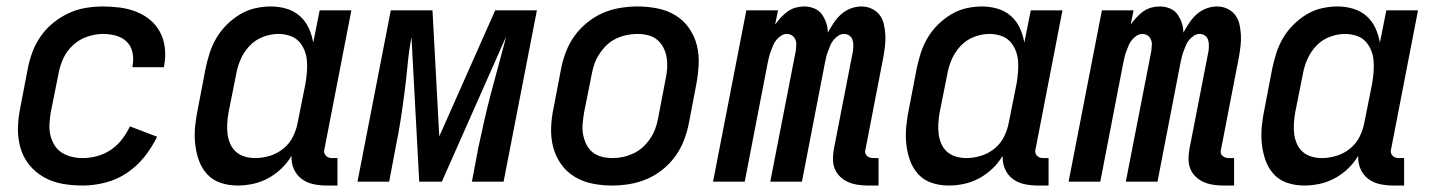

<svg xmlns="http://www.w3.org/2000/svg" viewBox="-20 -562 4440 594"><path d="M236 12Q203 12 172.5 6.5Q142 1 115.5 -14Q89 -29 70.5 -52Q52 -75 43.5 -104Q35 -133 35.5 -165Q36 -197 43 -230L66 -350Q71 -376 80.5 -401.5Q90 -427 106.5 -450.5Q123 -474 145.5 -492Q168 -510 193 -521.5Q218 -533 245 -537.5Q272 -542 298 -542Q325 -542 351.5 -538.5Q378 -535 402 -525.5Q426 -516 445 -500Q464 -484 475.5 -462Q487 -440 490 -413.5Q493 -387 488 -360L487 -354H390V-358Q394 -379 390 -399Q386 -419 372.5 -432.5Q359 -446 339.5 -451.5Q320 -457 299 -457Q275 -457 250 -448.5Q225 -440 205.5 -422Q186 -404 175.5 -380.5Q165 -357 161 -334L137 -214Q134 -196 133 -178Q132 -160 136 -143.5Q140 -127 148.5 -113Q157 -99 171 -90Q185 -81 201.5 -77Q218 -73 236 -73Q258 -73 280.5 -79Q303 -85 323 -98.5Q343 -112 357.5 -131Q372 -150 382 -171L466 -139Q450 -106 426.5 -76.5Q403 -47 372 -26.5Q341 -6 305.5 3Q270 12 236 12Z M715 12Q687 12 662 3.5Q637 -5 620 -24Q603 -43 594.5 -68Q586 -93 583.5 -119.5Q581 -146 584 -174Q587 -202 593 -230L616 -350Q621 -374 628.5 -397.5Q636 -421 649 -443.5Q662 -466 681 -485Q700 -504 722.5 -517.5Q745 -531 769.5 -536.5Q794 -542 818 -542Q843 -542 866.5 -535Q890 -528 907.5 -512.5Q925 -497 935 -475.5Q945 -454 949 -430L969 -530H1067L984 -102Q982 -96 983 -90.5Q984 -85 987.5 -81Q991 -77 996 -75Q1001 -73 1007 -73H1024V12H990Q969 12 948.5 7.5Q928 3 912.5 -9Q897 -21 889 -39.5Q881 -58 882 -80Q869 -58 850 -40Q831 -22 808.5 -10Q786 2 762 7Q738 12 715 12ZM770 -73Q792 -73 815 -80Q838 -87 857 -102.5Q876 -118 886.5 -139.5Q897 -161 901 -183L925 -303Q928 -321 929.5 -339Q931 -357 929.5 -374.5Q928 -392 921.5 -407.5Q915 -423 904 -434.5Q893 -446 876 -451.5Q859 -457 841 -457Q818 -457 794 -448Q770 -439 752.5 -420.5Q735 -402 725 -379.5Q715 -357 711 -334L687 -214Q684 -197 683 -180Q682 -163 684 -147Q686 -131 692.5 -116.5Q699 -102 710.5 -92Q722 -82 737.5 -77.5Q753 -73 770 -73Z M1086 0 1189 -530H1318L1339 -140L1512 -530H1641L1538 0H1440L1460 -106Q1469 -148 1478.5 -190Q1488 -232 1499 -273.5Q1510 -315 1521.5 -357Q1533 -399 1544 -441L1545 -447L1347 0H1277L1253 -447Q1245 -404 1241 -361.5Q1237 -319 1231.5 -276.5Q1226 -234 1219.5 -191.5Q1213 -149 1204 -106L1184 0Z M1874 12Q1842 12 1812.5 6Q1783 0 1758 -15Q1733 -30 1716 -54Q1699 -78 1691.5 -106.5Q1684 -135 1685 -166.5Q1686 -198 1693 -230L1716 -350Q1721 -376 1731 -402Q1741 -428 1757.5 -451Q1774 -474 1797 -492.5Q1820 -511 1845.5 -522Q1871 -533 1898.5 -537.5Q1926 -542 1952 -542Q1984 -542 2014 -536Q2044 -530 2069 -515Q2094 -500 2111 -476Q2128 -452 2135.5 -423.5Q2143 -395 2141.5 -363.5Q2140 -332 2134 -300L2111 -180Q2106 -154 2096 -128Q2086 -102 2069.5 -79Q2053 -56 2030 -37.5Q2007 -19 1981 -8Q1955 3 1927.5 7.5Q1900 12 1874 12ZM1876 -73Q1892 -73 1908 -76.5Q1924 -80 1940 -87.5Q1956 -95 1969 -107Q1982 -119 1992 -134Q2002 -149 2007.5 -164.5Q2013 -180 2016 -196L2039 -316Q2043 -334 2044 -351Q2045 -368 2042.5 -384Q2040 -400 2032.5 -414.5Q2025 -429 2013 -439Q2001 -449 1985 -453Q1969 -457 1951 -457Q1935 -457 1918.5 -453.5Q1902 -450 1886 -442.5Q1870 -435 1857.5 -423Q1845 -411 1835 -396Q1825 -381 1819.5 -365.5Q1814 -350 1811 -334L1787 -214Q1784 -196 1782.5 -179Q1781 -162 1784 -146Q1787 -130 1794 -115.5Q1801 -101 1813.5 -91Q1826 -81 1842 -77Q1858 -73 1876 -73Z M2698 12H2664Q2648 12 2632.5 9.5Q2617 7 2603.5 1Q2590 -5 2579 -15.5Q2568 -26 2562.5 -40Q2557 -54 2557 -70Q2557 -86 2560 -102L2619 -405Q2620 -414 2620 -423Q2620 -432 2617 -440Q2614 -448 2607 -452.5Q2600 -457 2591 -457Q2582 -457 2573.5 -451.5Q2565 -446 2558.5 -438Q2552 -430 2548.5 -421Q2545 -412 2541.5 -403Q2538 -394 2536 -385Q2534 -376 2532 -367L2461 0H2363L2442 -405Q2443 -414 2443.5 -423Q2444 -432 2440.5 -440Q2437 -448 2430 -452.5Q2423 -457 2414 -457Q2405 -457 2396.5 -451.5Q2388 -446 2381.5 -438Q2375 -430 2371.5 -421Q2368 -412 2364.5 -403Q2361 -394 2359 -385Q2357 -376 2355 -367L2284 0H2186L2289 -530H2387L2378 -486Q2386 -497 2396 -508Q2406 -519 2417.5 -527Q2429 -535 2442 -538.5Q2455 -542 2468 -542Q2484 -542 2499 -536Q2514 -530 2522.5 -518Q2531 -506 2536 -491.5Q2541 -477 2541 -461Q2550 -477 2559.5 -491.5Q2569 -506 2582.5 -518Q2596 -530 2612.5 -536Q2629 -542 2645 -542Q2662 -542 2677 -535Q2692 -528 2701.5 -515.5Q2711 -503 2714.5 -487Q2718 -471 2719 -454.5Q2720 -438 2718 -420.5Q2716 -403 2713 -386L2658 -102Q2656 -96 2656.5 -90.5Q2657 -85 2661 -81Q2665 -77 2670 -75Q2675 -73 2681 -73H2698Z M2915 12Q2887 12 2862 3.5Q2837 -5 2820 -24Q2803 -43 2794.5 -68Q2786 -93 2783.5 -119.5Q2781 -146 2784 -174Q2787 -202 2793 -230L2816 -350Q2821 -374 2828.5 -397.5Q2836 -421 2849 -443.5Q2862 -466 2881 -485Q2900 -504 2922.5 -517.5Q2945 -531 2969.5 -536.5Q2994 -542 3018 -542Q3043 -542 3066.5 -535Q3090 -528 3107.5 -512.5Q3125 -497 3135 -475.5Q3145 -454 3149 -430L3169 -530H3267L3184 -102Q3182 -96 3183 -90.5Q3184 -85 3187.5 -81Q3191 -77 3196 -75Q3201 -73 3207 -73H3224V12H3190Q3169 12 3148.5 7.5Q3128 3 3112.5 -9Q3097 -21 3089 -39.5Q3081 -58 3082 -80Q3069 -58 3050 -40Q3031 -22 3008.5 -10Q2986 2 2962 7Q2938 12 2915 12ZM2970 -73Q2992 -73 3015 -80Q3038 -87 3057 -102.5Q3076 -118 3086.5 -139.5Q3097 -161 3101 -183L3125 -303Q3128 -321 3129.5 -339Q3131 -357 3129.5 -374.5Q3128 -392 3121.5 -407.5Q3115 -423 3104 -434.5Q3093 -446 3076 -451.5Q3059 -457 3041 -457Q3018 -457 2994 -448Q2970 -439 2952.5 -420.5Q2935 -402 2925 -379.5Q2915 -357 2911 -334L2887 -214Q2884 -197 2883 -180Q2882 -163 2884 -147Q2886 -131 2892.5 -116.5Q2899 -102 2910.5 -92Q2922 -82 2937.5 -77.5Q2953 -73 2970 -73Z M3798 12H3764Q3748 12 3732.5 9.5Q3717 7 3703.5 1Q3690 -5 3679 -15.5Q3668 -26 3662.5 -40Q3657 -54 3657 -70Q3657 -86 3660 -102L3719 -405Q3720 -414 3720 -423Q3720 -432 3717 -440Q3714 -448 3707 -452.5Q3700 -457 3691 -457Q3682 -457 3673.5 -451.5Q3665 -446 3658.5 -438Q3652 -430 3648.5 -421Q3645 -412 3641.5 -403Q3638 -394 3636 -385Q3634 -376 3632 -367L3561 0H3463L3542 -405Q3543 -414 3543.5 -423Q3544 -432 3540.5 -440Q3537 -448 3530 -452.5Q3523 -457 3514 -457Q3505 -457 3496.5 -451.5Q3488 -446 3481.5 -438Q3475 -430 3471.5 -421Q3468 -412 3464.5 -403Q3461 -394 3459 -385Q3457 -376 3455 -367L3384 0H3286L3389 -530H3487L3478 -486Q3486 -497 3496 -508Q3506 -519 3517.5 -527Q3529 -535 3542 -538.5Q3555 -542 3568 -542Q3584 -542 3599 -536Q3614 -530 3622.5 -518Q3631 -506 3636 -491.5Q3641 -477 3641 -461Q3650 -477 3659.5 -491.5Q3669 -506 3682.5 -518Q3696 -530 3712.5 -536Q3729 -542 3745 -542Q3762 -542 3777 -535Q3792 -528 3801.5 -515.5Q3811 -503 3814.5 -487Q3818 -471 3819 -454.5Q3820 -438 3818 -420.5Q3816 -403 3813 -386L3758 -102Q3756 -96 3756.5 -90.5Q3757 -85 3761 -81Q3765 -77 3770 -75Q3775 -73 3781 -73H3798Z M4015 12Q3987 12 3962 3.5Q3937 -5 3920 -24Q3903 -43 3894.5 -68Q3886 -93 3883.5 -119.5Q3881 -146 3884 -174Q3887 -202 3893 -230L3916 -350Q3921 -374 3928.5 -397.5Q3936 -421 3949 -443.5Q3962 -466 3981 -485Q4000 -504 4022.5 -517.5Q4045 -531 4069.5 -536.5Q4094 -542 4118 -542Q4143 -542 4166.5 -535Q4190 -528 4207.5 -512.5Q4225 -497 4235 -475.5Q4245 -454 4249 -430L4269 -530H4367L4284 -102Q4282 -96 4283 -90.5Q4284 -85 4287.5 -81Q4291 -77 4296 -75Q4301 -73 4307 -73H4324V12H4290Q4269 12 4248.5 7.5Q4228 3 4212.5 -9Q4197 -21 4189 -39.5Q4181 -58 4182 -80Q4169 -58 4150 -40Q4131 -22 4108.5 -10Q4086 2 4062 7Q4038 12 4015 12ZM4070 -73Q4092 -73 4115 -80Q4138 -87 4157 -102.5Q4176 -118 4186.5 -139.5Q4197 -161 4201 -183L4225 -303Q4228 -321 4229.5 -339Q4231 -357 4229.5 -374.5Q4228 -392 4221.5 -407.5Q4215 -423 4204 -434.5Q4193 -446 4176 -451.5Q4159 -457 4141 -457Q4118 -457 4094 -448Q4070 -439 4052.5 -420.5Q4035 -402 4025 -379.5Q4015 -357 4011 -334L3987 -214Q3984 -197 3983 -180Q3982 -163 3984 -147Q3986 -131 3992.5 -116.5Q3999 -102 4010.5 -92Q4022 -82 4037.5 -77.5Q4053 -73 4070 -73Z"/></svg>

Font: Lode Dark
Style: Bold Italic
Weight: 700
Italic angle: -11°
Monospace: yes
Designer: Belleve Invis
Foundry: Belleve Invis
Version: Version 29.2.0; ttfautohint (v1.8.3)